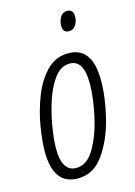

<svg xmlns="http://www.w3.org/2000/svg" viewBox="-113 -786 603 857"><g transform="rotate(-15 188.5 -357.5)"><path d="M313 -692Q313 -725 284 -725Q263 -725 252.5 -706.5Q242 -688 242 -667Q242 -635 270 -635Q291 -635 302 -653Q313 -671 313 -692ZM351 -387Q351 -541 241 -541Q181 -541 139.5 -498Q98 -455 73 -390Q48 -325 37 -258Q26 -191 26 -144Q26 10 139 10Q212 10 258.5 -56Q305 -122 328 -214.5Q351 -307 351 -387ZM78 -143Q78 -183 87.5 -242Q97 -301 116 -359Q135 -417 164.5 -456Q194 -495 235 -495Q299 -495 299 -387Q299 -324 281.5 -241.5Q264 -159 229.5 -98Q195 -37 144 -37Q78 -37 78 -143Z"/></g></svg>

Font: Noto Sans Display Condensed Light
Style: Italic
Weight: 300
Width: 3
Designer: Monotype Design team
Foundry: Monotype Imaging Inc.
Version: 1.000